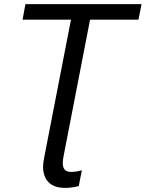

<svg xmlns="http://www.w3.org/2000/svg" viewBox="-20 -708 710 936"><path d="M90 -612 104 -688H670L655 -612H419L290 53Q288 63 287 71.5Q286 80 286 87Q286 130 325 130Q352 130 379 122L364 199Q329 208 298 208Q244 208 217 180.5Q190 153 190 105Q190 86 196 57L326 -612Z"/></svg>

Font: Libra Sans Modern
Style: Italic
Weight: 400
Italic angle: -12°
Foundry: Stefan Peev, Context Ltd
Version: Version 1.000